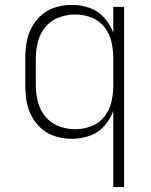

<svg xmlns="http://www.w3.org/2000/svg" viewBox="-20 -558 616 783"><path d="M442 205H486V-530H442V-424Q430 -458 405 -486Q380 -514 345 -526Q310 -538 274 -538Q241 -538 209 -529Q177 -520 151.5 -498.5Q126 -477 110 -447.5Q94 -418 88.5 -385.5Q83 -353 83 -320V-210Q83 -177 88.5 -144.5Q94 -112 110 -82.5Q126 -53 151.5 -31.5Q177 -10 209 -1Q241 8 274 8Q310 8 345 -4Q380 -16 405 -44Q430 -72 442 -106ZM287 -31Q253 -31 220.5 -43Q188 -55 165.5 -82Q143 -109 134.5 -142.5Q126 -176 126 -210V-320Q126 -354 134.5 -387.5Q143 -421 165.5 -448Q188 -475 220.5 -487Q253 -499 287 -499Q321 -499 353 -486.5Q385 -474 406 -447Q427 -420 434.5 -387Q442 -354 442 -320V-210Q442 -176 434.5 -143Q427 -110 406 -83Q385 -56 353 -43.5Q321 -31 287 -31Z"/></svg>

Font: Iosevka Sparkle Extralight
Style: Regular
Weight: 200
Designer: Belleve Invis
Foundry: Belleve Invis
Version: Version 4.5.0; ttfautohint (v1.8.3)